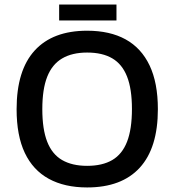

<svg xmlns="http://www.w3.org/2000/svg" viewBox="-20 -813 766 844"><path d="M363 11Q264 11 194.5 -27Q125 -65 89 -141Q53 -217 53 -333Q53 -504 132.5 -591Q212 -678 363 -678Q463 -678 532 -640Q601 -602 637.5 -525.5Q674 -449 674 -333Q674 -163 594.5 -76Q515 11 363 11ZM363 -84Q430 -84 473.5 -109.5Q517 -135 538.5 -190Q560 -245 560 -334Q560 -422 538.5 -476.5Q517 -531 473.5 -556.5Q430 -582 363 -582Q297 -582 253 -556Q209 -530 187.5 -475.5Q166 -421 166 -333Q166 -245 187.5 -190Q209 -135 253 -109.5Q297 -84 363 -84ZM240 -723V-793H492V-723Z"/></svg>

Font: Maven Pro Medium
Style: Regular
Weight: 500
Designer: Joe Prince
Foundry: Joe Prince
Version: Version 2.103